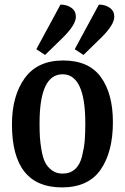

<svg xmlns="http://www.w3.org/2000/svg" viewBox="-20 -793 543 835"><path d="M243 -773Q271 -773 290.5 -759Q310 -745 310 -720Q310 -686 255 -631L176 -554L138 -579ZM410 -773Q438 -773 457.5 -759Q477 -745 477 -720Q477 -686 422 -631L343 -554L305 -579ZM255 -530Q366 -530 418.5 -458Q471 -386 471 -262Q471 -132 417.5 -55Q364 22 249 22Q32 22 32 -252Q32 -376 87.5 -453Q143 -530 255 -530ZM252 -38Q285 -38 306.5 -57.5Q328 -77 337 -114Q346 -151 348.5 -182Q351 -213 351 -257Q351 -470 252 -470Q152 -470 152 -257Q152 -222 153.5 -197Q155 -172 160.5 -140Q166 -108 176 -87.5Q186 -67 205.5 -52.5Q225 -38 252 -38Z"/></svg>

Font: Sansita
Style: Regular
Weight: 400
Designer: Pablo Cosgaya
Foundry: Omnibus-Type
Version: Version 1.006;hotconv 1.0.109;makeotfexe 2.5.65596